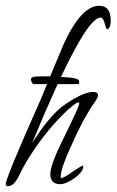

<svg xmlns="http://www.w3.org/2000/svg" viewBox="-38 -633 403 664"><path d="M-11 11Q-18 11 -18 3Q-18 -18 105 -294Q118 -326 137 -372.5Q156 -419 182 -480Q243 -613 305 -613Q345 -613 345 -562Q345 -539 335 -532H333Q329 -532 324 -552Q319 -572 309 -572Q252 -572 73 -138Q89 -163 102.5 -182Q116 -201 127 -214Q143 -234 159.5 -249.5Q176 -265 193 -276Q252 -315 284 -315Q301 -315 301 -303Q301 -296 289 -279Q249 -222 206 -124Q172 -49 172 -23Q172 -17 174 -17Q182 -17 213 -39Q245 -60 247 -60Q250 -60 250 -56Q250 -45 235.5 -30.5Q221 -16 202 -6Q183 4 171 4Q136 4 136 -31Q136 -60 173 -137Q182 -155 195 -182Q208 -209 225 -245Q236 -270 236 -276Q236 -279 233 -279Q228 -279 214 -268Q182 -242 146 -201Q110 -160 79 -114Q48 -68 29 -28Q11 11 -11 11ZM79 -342Q75 -342 72 -348.5Q69 -355 69 -358Q69 -365 77 -367Q83 -369 115 -369Q123 -369 131.5 -369Q140 -369 150 -368Q176 -367 200.5 -365Q225 -363 233 -357Q236 -354 236 -350Q236 -342 232 -342Z"/></svg>

Font: Petemoss
Style: Regular
Weight: 400
Designer: Robert E. Leuschke
Foundry: Robert E. Leuschke
Version: Version 1.010; ttfautohint (v1.8.3)